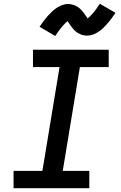

<svg xmlns="http://www.w3.org/2000/svg" viewBox="-20 -999 640 1019"><path d="M52 0V-92H205L296 -643H155V-735H557V-643H404L313 -92H454V0ZM273 -808 190 -857Q202 -875 213 -889.5Q224 -904 234.5 -915.5Q245 -927 256 -937.5Q267 -948 280.5 -957Q294 -966 310 -972Q326 -978 341 -978Q349 -978 356 -976.5Q363 -975 369.5 -973Q376 -971 382.5 -968Q389 -965 394.5 -961Q400 -957 405 -952.5Q410 -948 415 -942.5Q420 -937 423.5 -932Q427 -927 430.5 -922Q434 -917 438 -911.5Q442 -906 445 -901Q461 -914 475.5 -931.5Q490 -949 510 -979L593 -931Q581 -913 570 -898.5Q559 -884 548.5 -872Q538 -860 527.5 -850Q517 -840 503 -830.5Q489 -821 473.5 -815.5Q458 -810 442 -810Q435 -810 428 -811Q421 -812 414.5 -814Q408 -816 401.5 -819.5Q395 -823 389.5 -826.5Q384 -830 378.5 -835Q373 -840 368.5 -845.5Q364 -851 360 -856Q356 -861 353 -865.5Q350 -870 345.5 -876.5Q341 -883 338 -887Q323 -874 308 -856Q293 -838 273 -808Z"/></svg>

Font: Iosevka Curly Slab SmBdEx
Style: Italic
Weight: 600
Width: 7
Italic angle: -9°
Monospace: yes
Designer: Belleve Invis
Foundry: Belleve Invis
Version: Version 11.1.0; ttfautohint (v1.8.3)